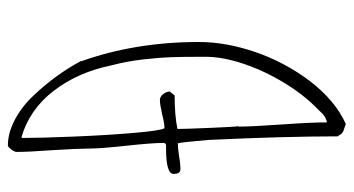

<svg xmlns="http://www.w3.org/2000/svg" viewBox="-218 -606 867 470"><g transform="rotate(-90 215.0 -370.5)"><path d="M135.7 39.1Q146 42.5 147 43Q204.1 17.6 252.4 -45.4Q298.3 -106.4 323 -178.2Q347.7 -250 347.7 -316.9Q347.7 -471.7 300.8 -604V-606Q267.6 -667.5 217.3 -720.7Q189.9 -750 157.5 -767.1Q125 -784.2 94.7 -784.2Q90.8 -784.2 84.7 -775.9Q78.6 -767.6 78.6 -763.2Q78.6 -733.4 83 -673.8Q86.9 -610.4 86.9 -584Q86.9 -556.2 93.8 -493.7Q100.6 -431.2 100.6 -403.8L100.1 -401.4L99.6 -398.9L95.7 -397H86.9Q24.9 -397 24.9 -378.9Q24.9 -369.6 27.6 -365.7Q30.3 -361.8 38.6 -361.8Q49.8 -361.8 68.8 -365.2Q88.9 -368.2 99.6 -368.2Q102.5 -357.9 107.9 -293.9Q116.7 -108.9 116.7 23.9H117.7Q121.1 31.2 124.8 34.2Q128.4 37.1 135.7 39.1ZM134.8 -369.1Q167.5 -376 216.8 -376L226.6 -388.2Q225.6 -397.5 219.5 -404.8Q213.4 -412.1 205.6 -412.1Q195.3 -412.1 171.4 -406.7Q148.9 -400.9 136.7 -400.9Q130.9 -409.2 125.2 -474.9Q119.6 -540.5 116.2 -622.1Q112.8 -703.6 112.8 -749L114.7 -751Q183.1 -731 228.5 -671.6Q273.9 -612.3 290.5 -530.8Q300.3 -494.1 305.2 -451.7Q309.6 -411.6 310.5 -385.5Q311.5 -359.4 311.5 -300.8Q311.5 -258.3 294.4 -207.5Q277.3 -156.7 248.5 -109.1Q219.7 -61.5 186.5 -28.8L180.2 -22.5Q171.9 -13.2 167.5 -10.3Q160.6 -5.4 150.9 -2.9Q150.9 -42.5 146 -111.3Q140.6 -187.5 140.6 -219.2L141.6 -220.2Q140.1 -225.6 137.5 -288.6Q134.8 -351.6 134.8 -369.1Z"/></g></svg>

Font: Amatica SC
Style: Regular
Weight: 400
Designer: Vernon Adams, Ben Nathan
Foundry: newtypography
Version: Version 2.001